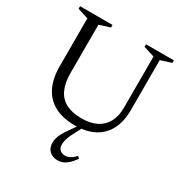

<svg xmlns="http://www.w3.org/2000/svg" viewBox="-211 -828 1176 1242"><g transform="rotate(30 377.0 -207.0)"><path d="M600 -248.5V-630.5L518.5 -656V-675H726.5V-656L646.5 -630.5V-256.5Q646.5 -172 615.5 -112.2Q584.5 -52.5 525.2 -21.2Q466 10 381 10Q293 10 231.5 -22Q170 -54 138 -117.2Q106 -180.5 106 -273.5V-630.5L26 -656V-675H268.5V-656L188.5 -630.5V-268.5Q188.5 -195.5 211.5 -147Q234.5 -98.5 280.2 -74.8Q326 -51 395 -51Q461.5 -51 507 -74Q552.5 -97 576.2 -141Q600 -185 600 -248.5ZM401 62.5Q389.5 84 383 101.2Q376.5 118.5 373.8 132.8Q371 147 371 159.5Q371 184.5 386 198Q401 211.5 424.5 211.5Q440 211.5 457.5 203.2Q475 195 499.5 170L513 183Q493.5 211.5 475 228.5Q456.5 245.5 437.2 253.5Q418 261.5 396 261.5Q359.5 261.5 336 239.2Q312.5 217 312.5 179Q312.5 163.5 316.5 146.8Q320.5 130 331 109.2Q341.5 88.5 361.5 60.5L421 -24.5H446Z"/></g></svg>

Font: Newsreader 24pt
Style: Regular
Weight: 400
Designer: Hugues Gentile
Foundry: Production Type
Version: Version 1.003